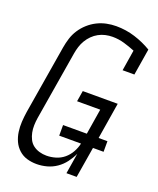

<svg xmlns="http://www.w3.org/2000/svg" viewBox="-140 -827 754 919"><g transform="rotate(20 237.5 -367.5)"><path d="M158 8Q132 8 108.5 1Q85 -6 67 -22.5Q49 -39 39 -61Q29 -83 25.5 -108Q22 -133 23.5 -158.5Q25 -184 29 -210L87 -560Q91 -584 98.5 -608Q106 -632 120 -653.5Q134 -675 153.5 -692.5Q173 -710 196 -721.5Q219 -733 243.5 -738Q268 -743 292 -743Q342 -743 388 -728.5Q434 -714 474 -690L452 -555H392L409 -661Q382 -672 353 -680.5Q324 -689 293 -689Q275 -689 257 -685Q239 -681 222.5 -672Q206 -663 192.5 -649.5Q179 -636 169.5 -620Q160 -604 154.5 -586.5Q149 -569 146 -551L88 -201Q85 -182 84.5 -163Q84 -144 87.5 -126.5Q91 -109 99 -93Q107 -77 121 -66.5Q135 -56 152.5 -51Q170 -46 189 -46Q212 -46 235.5 -53Q259 -60 277.5 -75.5Q296 -91 308 -112.5Q320 -134 325 -157H214V-211H335L356 -341H238L247 -396H425L395 -211H440V-157H386L360 0H308L325 -105Q314 -81 297.5 -59Q281 -37 258.5 -21.5Q236 -6 210 1Q184 8 158 8Z"/></g></svg>

Font: Iosevka QP Light
Style: Italic
Weight: 300
Italic angle: -9°
Designer: Belleve Invis
Foundry: Belleve Invis
Version: Version 20.0.0; ttfautohint (v1.8.4)